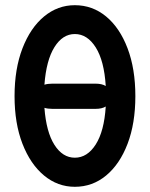

<svg xmlns="http://www.w3.org/2000/svg" viewBox="-20 -708 577 739"><path d="M268 11Q202 11 149.5 -32.5Q97 -76 66.5 -154.5Q36 -233 36 -338Q36 -443 66.5 -522Q97 -601 149.5 -644.5Q202 -688 268 -688Q336 -688 388.5 -644.5Q441 -601 471 -522Q501 -443 501 -338Q501 -233 471 -154.5Q441 -76 388.5 -32.5Q336 11 268 11ZM348 -386Q372 -386 387 -377Q381 -474 348.5 -525.5Q316 -577 268 -577Q221 -577 189.5 -526.5Q158 -476 151 -382Q164 -386 181 -386ZM268 -101Q316 -101 348.5 -152Q381 -203 387 -298Q372 -289 348 -289H181Q164 -289 151 -293Q158 -200 189.5 -150.5Q221 -101 268 -101Z"/></svg>

Font: Zen Maru Gothic
Style: Bold
Weight: 700
Designer: Yoshimichi Ohira
Foundry: Positype
Version: Version 1.001